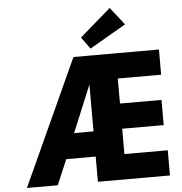

<svg xmlns="http://www.w3.org/2000/svg" viewBox="-69 -1188 1186 1253"><g transform="rotate(-5 524.5 -561.5)"><path d="M493 -947 549 -870 787 -1008 696 -1123ZM394 -330 521 -637V-330ZM328 -165H521V0H993V-165H709V-331H981V-496H709V-660H993V-825H433L56 0H258Z"/></g></svg>

Font: Sztylet
Style: Bd
Weight: 700
Foundry: Cannot Into Space Fonts, PlusOne Fonts
Version: Version 0.12